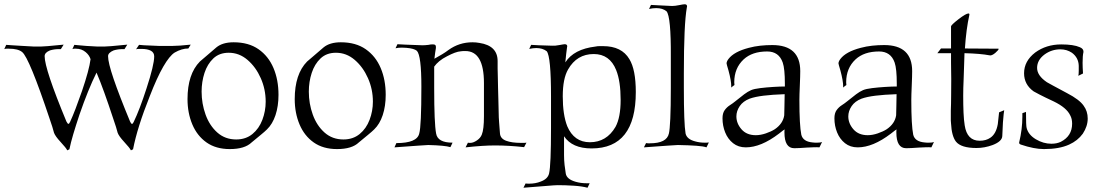

<svg xmlns="http://www.w3.org/2000/svg" viewBox="-66 -687 5155 899"><path d="M249 17Q244 6 217 -23Q193 -49 187 -65Q184 -76 179 -93Q174 -110 166 -132Q71 -416 38 -443Q19 -459 -24 -459Q-31 -459 -36 -459Q-41 -459 -46 -457L-37 -477Q-29 -476 -9.5 -475Q10 -474 40 -472L94 -469Q123 -468 157.5 -471Q192 -474 232 -478L219 -457H209Q188 -457 168 -451Q143 -441 143 -424Q143 -364 245 -118Q251 -107 254 -107Q258 -107 262 -116Q274 -142 288 -178.5Q302 -215 318 -261Q352 -361 358 -410Q352 -429 335 -443Q316 -459 290 -459Q286 -459 282 -459Q278 -459 273 -457L282 -477Q290 -476 303.5 -475Q317 -474 338 -472L391 -469Q421 -468 455.5 -471Q490 -474 530 -478L517 -457H507Q486 -457 466 -451Q440 -440 440 -424Q440 -394 466 -317.5Q492 -241 543 -118Q548 -107 552 -107Q556 -107 560 -116Q588 -174 620 -273Q656 -383 656 -423Q656 -458 595 -458Q588 -458 582 -458Q576 -458 571 -456L585 -477Q591 -476 608.5 -475Q626 -474 655 -473Q666 -472 678 -472Q690 -472 702 -472H742Q770 -472 827 -478L816 -460Q785 -460 752 -441Q728 -426 698.5 -375Q669 -324 635 -236Q577 -91 557 12L547 17Q542 6 515 -23Q491 -49 485 -65Q482 -76 477 -93Q472 -110 464 -132Q442 -199 422.5 -253Q403 -307 386 -347Q366 -307 346 -257.5Q326 -208 306 -150Q289 -99 277 -58.5Q265 -18 259 12Z M1010 11Q945 11 901 -20Q857 -51 834.5 -104.5Q812 -158 812 -223Q812 -340 870 -399Q875 -403 894 -419.5Q913 -436 947 -465Q976 -489 1028 -489Q1098 -489 1144.5 -456.5Q1191 -424 1214.5 -368.5Q1238 -313 1238 -243Q1238 -190 1224 -148Q1210 -106 1184 -81Q1174 -71 1155 -55.5Q1136 -40 1112 -20Q1080 11 1010 11ZM1040 -34Q1085 -34 1116 -59.5Q1147 -85 1162.5 -126Q1178 -167 1178 -211Q1178 -269 1155 -321Q1132 -373 1093 -406.5Q1054 -440 1005 -440Q961 -440 933 -413.5Q905 -387 891.5 -345.5Q878 -304 878 -258Q878 -202 896.5 -150.5Q915 -99 951.5 -66.5Q988 -34 1040 -34Z M1512 11Q1447 11 1403 -20Q1359 -51 1336.5 -104.5Q1314 -158 1314 -223Q1314 -340 1372 -399Q1377 -403 1396 -419.5Q1415 -436 1449 -465Q1478 -489 1530 -489Q1600 -489 1646.5 -456.5Q1693 -424 1716.5 -368.5Q1740 -313 1740 -243Q1740 -190 1726 -148Q1712 -106 1686 -81Q1676 -71 1657 -55.5Q1638 -40 1614 -20Q1582 11 1512 11ZM1542 -34Q1587 -34 1618 -59.5Q1649 -85 1664.5 -126Q1680 -167 1680 -211Q1680 -269 1657 -321Q1634 -373 1595 -406.5Q1556 -440 1507 -440Q1463 -440 1435 -413.5Q1407 -387 1393.5 -345.5Q1380 -304 1380 -258Q1380 -202 1398.5 -150.5Q1417 -99 1453.5 -66.5Q1490 -34 1542 -34Z M1781 3 1790 -17Q1887 -17 1897 -62Q1902 -79 1904.5 -134Q1907 -189 1907 -281Q1907 -427 1886 -449Q1873 -460 1837 -463Q1832 -463 1826.5 -463.5Q1821 -464 1816 -464Q1798 -464 1786 -461L1795 -480Q1803 -479 1832.5 -478Q1862 -477 1912 -475Q1918 -475 1925 -475.5Q1932 -476 1941 -477Q1949 -479 1955 -479Q1961 -479 1963 -479Q1975 -479 1975 -468V-462Q1973 -452 1971.5 -439.5Q1970 -427 1968 -412Q1988 -423 2004.5 -433Q2021 -443 2034 -453Q2084 -489 2146 -489Q2163 -489 2179 -486Q2264 -473 2264 -401Q2264 -385 2264 -366Q2264 -347 2265 -325L2266 -276Q2267 -250 2267.5 -220.5Q2268 -191 2269 -158Q2269 -139 2271 -114Q2273 -89 2275 -62Q2277 -38 2303.5 -28Q2330 -18 2374 -18Q2383 -18 2389 -18Q2395 -18 2399 -19L2388 2Q2352 -2 2318 -4Q2284 -6 2252 -6Q2195 -6 2114 3L2125 -19Q2127 -18 2136 -18Q2150 -18 2167 -29.5Q2184 -41 2190 -57Q2200 -81 2200 -143V-298Q2200 -448 2113 -448Q2109 -448 2103.5 -448Q2098 -448 2093 -447Q2079 -446 2063 -440Q2047 -434 2028 -424Q2006 -413 1991 -400.5Q1976 -388 1967 -375V-275Q1967 -109 1976 -62Q1983 -19 2053 -19L2043 2Q2018 -6 1939 -8Q1931 -8 1891.5 -5Q1852 -2 1781 3Z M2385 192 2395 172Q2399 173 2411 173Q2442 173 2466 163Q2499 151 2505 125Q2514 87 2514 -89V-235Q2514 -422 2494 -447Q2475 -462 2445 -462Q2438 -462 2429.5 -461Q2421 -460 2412 -458L2421 -477Q2432 -476 2457 -475Q2482 -474 2520 -473Q2532 -472 2553 -476Q2564 -478 2570 -479Q2576 -480 2578 -480Q2590 -480 2590 -470Q2590 -469 2589.5 -468Q2589 -467 2589 -465Q2587 -452 2585 -434Q2583 -416 2581 -395Q2621 -457 2722 -469Q2731 -471 2740 -471Q2749 -471 2758 -471Q2845 -471 2881 -410Q2911 -361 2911 -256Q2911 8 2704 8Q2613 8 2575 -49V39Q2575 64 2577.5 85.5Q2580 107 2583 125Q2587 152 2629 164Q2653 171 2679 171H2695L2685 192Q2659 185 2620 182.5Q2581 180 2546 180Q2533 180 2493 183.5Q2453 187 2385 192ZM2696 -21Q2774 -21 2816 -93Q2840 -137 2840 -219Q2840 -307 2819 -359Q2789 -434 2714 -434Q2635 -434 2594 -362Q2569 -319 2569 -236Q2569 -150 2590 -96Q2622 -21 2696 -21Z M2949 3 2959 -17Q2963 -16 2967.5 -16Q2972 -16 2977 -16Q3056 -16 3066 -62Q3070 -78 3072.5 -131.5Q3075 -185 3075 -276V-422Q3076 -609 3055 -634Q3037 -649 3007 -649Q2989 -649 2973 -645L2982 -664Q2994 -663 3019 -662Q3044 -661 3081 -659Q3088 -659 3096 -660Q3104 -661 3114 -663Q3133 -667 3140 -667Q3151 -667 3151 -657Q3151 -654 3150 -652Q3143 -613 3139.5 -536Q3136 -459 3136 -343V-275Q3136 -192 3138 -138.5Q3140 -85 3144 -62Q3150 -35 3189 -25Q3210 -19 3233 -19Q3238 -19 3243 -19Q3248 -19 3253 -20L3242 3Q3229 -2 3195 -4.5Q3161 -7 3108 -8Q3099 -8 3059.5 -5Q3020 -2 2949 3Z M3653 7Q3607 7 3607 -67Q3607 -70 3607 -73.5Q3607 -77 3608 -81Q3601 -77 3594.5 -71.5Q3588 -66 3581 -61Q3497 3 3426 3Q3391 3 3366.5 -16.5Q3342 -36 3329.5 -67Q3317 -98 3317 -133Q3317 -157 3327 -171Q3337 -185 3351 -194Q3365 -203 3376 -212Q3402 -233 3418.5 -245.5Q3435 -258 3451 -265Q3465 -271 3494 -274.5Q3523 -278 3555 -280Q3587 -282 3609 -282V-295Q3609 -365 3599 -394Q3581 -446 3526 -446Q3456 -446 3416 -409Q3372 -368 3372 -302Q3372 -298 3372.5 -294.5Q3373 -291 3373 -289L3357 -277L3358 -282Q3358 -309 3345 -357Q3336 -387 3336 -390Q3336 -399 3345 -411Q3371 -445 3440 -463Q3466 -470 3493.5 -473Q3521 -476 3550 -476Q3681 -476 3681 -354Q3681 -343 3680.5 -326Q3680 -309 3679 -286Q3678 -264 3677.5 -247Q3677 -230 3677 -219Q3677 -100 3686 -56Q3694 -24 3739 -20Q3745 -19 3750.5 -19Q3756 -19 3760 -19Q3776 -19 3783 -22L3771 3Q3761 2 3746 2.5Q3731 3 3712 4Q3672 7 3653 7ZM3473 -54Q3495 -54 3520 -62.5Q3545 -71 3562 -82Q3600 -108 3606 -147Q3607 -164 3607 -189.5Q3607 -215 3608 -246Q3550 -244 3509.5 -239Q3469 -234 3444 -225Q3413 -213 3397.5 -190Q3382 -167 3382 -142Q3382 -109 3406 -81.5Q3430 -54 3473 -54Z M4177 7Q4131 7 4131 -67Q4131 -70 4131 -73.5Q4131 -77 4132 -81Q4125 -77 4118.5 -71.5Q4112 -66 4105 -61Q4021 3 3950 3Q3915 3 3890.5 -16.5Q3866 -36 3853.5 -67Q3841 -98 3841 -133Q3841 -157 3851 -171Q3861 -185 3875 -194Q3889 -203 3900 -212Q3926 -233 3942.5 -245.5Q3959 -258 3975 -265Q3989 -271 4018 -274.5Q4047 -278 4079 -280Q4111 -282 4133 -282V-295Q4133 -365 4123 -394Q4105 -446 4050 -446Q3980 -446 3940 -409Q3896 -368 3896 -302Q3896 -298 3896.5 -294.5Q3897 -291 3897 -289L3881 -277L3882 -282Q3882 -309 3869 -357Q3860 -387 3860 -390Q3860 -399 3869 -411Q3895 -445 3964 -463Q3990 -470 4017.5 -473Q4045 -476 4074 -476Q4205 -476 4205 -354Q4205 -343 4204.5 -326Q4204 -309 4203 -286Q4202 -264 4201.5 -247Q4201 -230 4201 -219Q4201 -100 4210 -56Q4218 -24 4263 -20Q4269 -19 4274.5 -19Q4280 -19 4284 -19Q4300 -19 4307 -22L4295 3Q4285 2 4270 2.5Q4255 3 4236 4Q4196 7 4177 7ZM3997 -54Q4019 -54 4044 -62.5Q4069 -71 4086 -82Q4124 -108 4130 -147Q4131 -164 4131 -189.5Q4131 -215 4132 -246Q4074 -244 4033.5 -239Q3993 -234 3968 -225Q3937 -213 3921.5 -190Q3906 -167 3906 -142Q3906 -109 3930 -81.5Q3954 -54 3997 -54Z M4506 6Q4434 6 4410 -24Q4390 -50 4387 -109Q4386 -114 4386 -122.5Q4386 -131 4386 -143Q4386 -154 4386 -168.5Q4386 -183 4387 -201Q4387 -212 4387.5 -240.5Q4388 -269 4388 -317Q4388 -334 4387.5 -353.5Q4387 -373 4387 -395V-438H4323L4340 -460H4387V-563Q4387 -570 4422 -597Q4457 -624 4469 -624Q4473 -624 4473 -620V-618Q4458 -551 4452 -460L4608 -459Q4610 -459 4610 -458Q4610 -453 4594 -439Q4577 -425 4567 -428Q4546 -432 4517 -434.5Q4488 -437 4450 -438L4449 -405Q4448 -357 4446 -315.5Q4444 -274 4444 -239Q4444 -194 4445.5 -159.5Q4447 -125 4451 -100Q4462 -28 4521 -28Q4551 -28 4571 -42Q4598 -60 4606 -106Q4609 -128 4612 -161L4636 -171Q4635 -167 4633.5 -153Q4632 -139 4630 -113L4627 -50Q4626 -25 4582 -8Q4563 -1 4544 2.5Q4525 6 4506 6Z M4822 11Q4776 11 4714 -10Q4706 -13 4706 -18V-20Q4721 -82 4721 -140V-157L4738 -163Q4738 -97 4741 -88Q4749 -56 4784 -35Q4819 -14 4857 -14Q4882 -14 4901 -23Q4954 -50 4954 -108Q4954 -131 4945 -147Q4928 -183 4868 -212Q4825 -232 4802 -244Q4779 -256 4774 -259Q4729 -291 4729 -344Q4729 -401 4781 -441Q4833 -479 4903 -479Q4961 -479 4990 -466Q5007 -459 5007 -446V-443Q5003 -426 5003 -393Q5003 -383 5003.5 -370Q5004 -357 5005 -343L4983 -332Q4985 -338 4985 -356V-379Q4984 -417 4953 -440Q4929 -456 4899 -456Q4858 -456 4825 -432Q4790 -406 4790 -369Q4790 -333 4836 -302Q4841 -299 4864 -286.5Q4887 -274 4930 -251Q4988 -221 5008 -192Q5027 -166 5027 -132Q5027 -96 5004 -61Q4980 -28 4940 -10Q4894 11 4822 11Z"/></svg>

Font: Gideon Roman
Style: Regular
Weight: 400
Designer: Robert E. Leuschke
Foundry: Robert E. Leuschke
Version: Version 2.010